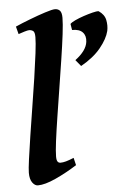

<svg xmlns="http://www.w3.org/2000/svg" viewBox="-54 -781 550 841"><g transform="rotate(-5 221.0 -361.0)"><path d="M252.4 -53.7Q204.6 -23.4 157 -1.7Q109.4 20 78.6 20Q65.4 20 54.4 5.1Q43.5 -9.8 43.5 -38.1Q43.5 -54.2 49.3 -97.2Q55.2 -140.1 64.2 -199.2Q73.2 -258.3 83.7 -323.2Q94.2 -388.2 103.3 -449.2Q112.3 -510.3 118.2 -557.6Q124 -605 124 -627.9Q124 -650.4 116.2 -655.5Q108.4 -660.6 99.1 -660.6Q93.3 -660.6 78.4 -656.2Q63.5 -651.9 51.8 -647.5L43 -681.2Q70.3 -693.4 107.2 -707.5Q144 -721.7 175.8 -731.9Q207.5 -742.2 219.7 -742.2Q233.4 -742.2 241.5 -733.4Q249.5 -724.6 249.5 -702.1Q249.5 -676.8 243.7 -629.2Q237.8 -581.5 228.5 -521Q219.2 -460.4 209 -396Q198.7 -331.5 189.5 -272Q180.2 -212.4 174.3 -166.7Q168.5 -121.1 168.5 -99.1Q168.5 -82.5 173.1 -76.4Q177.7 -70.3 185.5 -70.3Q196.8 -70.3 210 -74Q223.1 -77.6 244.6 -86.4ZM439.9 -627.4Q431.6 -593.3 399.9 -554.4Q368.2 -515.6 312.5 -484.4L289.6 -512.2Q339.4 -549.3 344.2 -587.9Q347.7 -614.3 333 -629.9Q318.4 -645.5 286.6 -645L282.2 -671.9Q287.6 -678.2 304.7 -686.3Q321.8 -694.3 343 -701.4Q364.3 -708.5 382.6 -713.1Q400.9 -717.8 409.7 -716.8Q434.6 -700.2 439.7 -675.8Q444.8 -651.4 439.9 -627.4Z"/></g></svg>

Font: Gentium Plus
Style: Bold Italic
Weight: 700
Italic angle: -8°
Designer: Victor Gaultney, Annie Olsen, Iska Routamaa, Becca Hirsbrunner
Foundry: SIL International
Version: Version 6.101